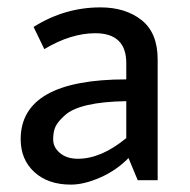

<svg xmlns="http://www.w3.org/2000/svg" viewBox="-20 -488 515 520"><path d="M322 -273V-317Q322 -398 238 -398Q172 -398 100 -355L71 -415Q155 -468 252 -468Q320 -468 363.5 -433.5Q407 -399 407 -327V0H353L328 -60Q296 -27 252 -7.5Q208 12 172 12Q110 12 73 -22Q36 -56 36 -111Q36 -273 322 -273ZM191 -58Q254 -58 322 -114V-214Q196 -212 156 -176Q137 -159 130.5 -145.5Q124 -132 124 -110.5Q124 -89 142.5 -73.5Q161 -58 191 -58Z"/></svg>

Font: Average Sans
Style: Regular
Weight: 400
Designer: Eduardo Rodriguez Tunni
Foundry: Eduardo Rodriguez Tunni
Version: Version 1.001